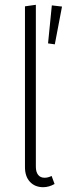

<svg xmlns="http://www.w3.org/2000/svg" viewBox="-20 -761 276 792"><path d="M158.2 11.2Q124.5 11.2 103.8 -10.7Q83 -32.7 83 -71.8V-734.9L127.9 -741.2V-73.2Q127.9 -51.8 137.2 -39.8Q146.5 -27.8 164.1 -27.8Q178.2 -27.8 192.9 -35.2L205.1 -2Q181.6 11.2 158.2 11.2ZM206.1 -578.1 235.8 -733.9 193.8 -738.8 178.2 -582Z"/></svg>

Font: Fira Sans Compressed ExtraLight
Style: Regular
Weight: 250
Width: 1
Designer: Carrois Corporate & Edenspiekermann AG
Foundry: Carrois Corporate GbR & Edenspiekermann AG
Version: Version 4.203;PS 004.203;hotconv 1.0.88;makeotf.lib2.5.64775